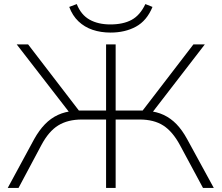

<svg xmlns="http://www.w3.org/2000/svg" viewBox="-20 -923 1088 943"><path d="M18 0 148 -240Q172 -283 200.5 -312.5Q229 -342 264.5 -358.5Q300 -375 343 -378L329 -360L62 -705H118L379 -365L356 -380H501V-705H548V-380H693L669 -365L930 -705H986L720 -360L706 -378Q749 -375 784 -358.5Q819 -342 847 -313Q875 -284 899 -240L1030 0H977L864 -210Q828 -277 782 -306.5Q736 -336 666 -336H548V0H501V-336H382Q313 -336 266 -307Q219 -278 183 -210L71 0ZM523 -763Q475 -763 435 -776.5Q395 -790 365.5 -818Q336 -846 320 -889L357 -903Q378 -850 420 -826.5Q462 -803 522 -803Q585 -803 626.5 -825.5Q668 -848 694 -903L729 -889Q701 -821 647.5 -792Q594 -763 523 -763Z"/></svg>

Font: Nunito Sans 10pt SemiExpanded ExtraLight
Style: Regular
Weight: 250
Width: 6
Designer: Vernon Adams
Foundry: Vernon Adams
Version: Version 3.101;gftools[0.9.27]